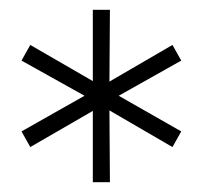

<svg xmlns="http://www.w3.org/2000/svg" viewBox="-20 -762 415 393"><path d="M351 -638 223 -566 351 -493 333 -461 204 -536 205 -389H170V-535L42 -461L24 -493L153 -566L24 -638L42 -670L170 -596V-742H205L204 -595L333 -670Z"/></svg>

Font: mBank Light
Style: Regular
Weight: 300
Designer: Julieta Ulanovsky
Foundry: Julieta Ulanovsky
Version: Version 7.200;PS 007.200;hotconv 1.0.88;makeotf.lib2.5.64775